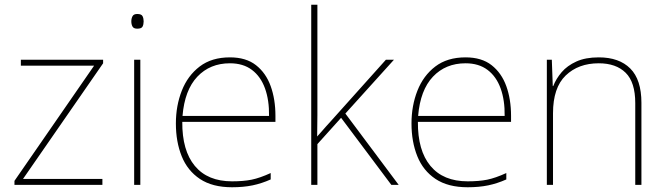

<svg xmlns="http://www.w3.org/2000/svg" viewBox="-20 -780 2810 810"><path d="M412 0H41V-17L377 -503H68V-528H415V-513L77 -25H412Z M572 -528V0H546V-528ZM559 -721Q577 -721 581.5 -711.5Q586 -702 586 -690Q586 -677 581.5 -668Q577 -659 559 -659Q544 -659 539 -668Q534 -677 534 -690Q534 -702 539 -711.5Q544 -721 559 -721Z M950 -538Q1018 -538 1060 -505Q1102 -472 1122 -416.5Q1142 -361 1142 -291V-266H749Q748 -145 802 -80Q856 -15 959 -15Q1007 -15 1041.5 -22Q1076 -29 1122 -50V-23Q1084 -6 1045.5 2Q1007 10 959 10Q876 10 823.5 -25Q771 -60 746.5 -121Q722 -182 722 -259Q722 -334 747 -397.5Q772 -461 822.5 -499.5Q873 -538 950 -538ZM950 -513Q866 -513 812.5 -456.5Q759 -400 750 -291H1115Q1116 -357 1098 -407Q1080 -457 1043 -485Q1006 -513 950 -513Z M1319 -385Q1319 -337 1319 -294Q1319 -251 1318 -203H1317Q1329 -216 1337.5 -226Q1346 -236 1355 -246Q1364 -256 1375 -268L1608 -528H1642L1437 -301L1662 0H1631L1419 -283L1319 -172V0H1293V-760H1319Z M1944 -538Q2012 -538 2054 -505Q2096 -472 2116 -416.5Q2136 -361 2136 -291V-266H1743Q1742 -145 1796 -80Q1850 -15 1953 -15Q2001 -15 2035.5 -22Q2070 -29 2116 -50V-23Q2078 -6 2039.5 2Q2001 10 1953 10Q1870 10 1817.5 -25Q1765 -60 1740.5 -121Q1716 -182 1716 -259Q1716 -334 1741 -397.5Q1766 -461 1816.5 -499.5Q1867 -538 1944 -538ZM1944 -513Q1860 -513 1806.5 -456.5Q1753 -400 1744 -291H2109Q2110 -357 2092 -407Q2074 -457 2037 -485Q2000 -513 1944 -513Z M2506 -538Q2592 -538 2639 -491Q2686 -444 2686 -346V0H2660V-345Q2660 -433 2619.5 -473Q2579 -513 2506 -513Q2420 -513 2366.5 -461.5Q2313 -410 2313 -302V0H2287V-528H2308L2312 -417H2314Q2326 -448 2349.5 -475.5Q2373 -503 2411.5 -520.5Q2450 -538 2506 -538Z"/></svg>

Font: Noto Sans Khmer Thin
Style: Regular
Weight: 250
Version: Version 2.003